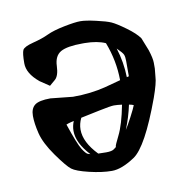

<svg xmlns="http://www.w3.org/2000/svg" viewBox="-59 -493 555 564"><g transform="rotate(-10 218.5 -210.5)"><path d="M293.9 -171.9C286.5 -133.5 277.7 -104.2 267.6 -84C258.8 -66.4 254.4 -56.3 254.4 -53.7C254.4 -53.1 254.6 -52.7 254.9 -52.7C254.2 -52.1 251.7 -50.1 247.3 -46.9C242.9 -43.6 235.1 -42 223.9 -42C212.6 -42 204.8 -42.2 200.2 -42.5C174.2 -69.5 161.1 -95.5 161.1 -120.6C161.1 -132.3 163.9 -143.7 169.4 -154.8C182.1 -157.4 200.4 -161.2 224.4 -166.3C248.3 -171.3 263.5 -173.8 270 -173.8C276.5 -173.8 284.5 -173.2 293.9 -171.9ZM210.4 -369.1H217.8C242.5 -368.8 262.9 -365.1 278.8 -357.9C293.1 -320.8 300.5 -282.7 300.8 -243.7C300.1 -243.3 284.8 -239.3 254.9 -231.4C224.9 -223.6 192.1 -219.7 156.2 -219.7L89.8 -226.6C67.1 -226.6 51.4 -223.2 43 -216.6C34.5 -209.9 30.3 -199.2 30.3 -184.6C30.3 -169.9 32.8 -152.3 37.8 -131.8C42.9 -111.3 54.7 -88.1 73.2 -62C91.8 -36 105.3 -19.7 113.8 -13.2C122.2 -6.7 139.1 -0.4 164.3 5.6C189.5 11.6 211.8 14.6 231.2 14.6C250.6 14.6 273.4 5.9 299.6 -11.5C325.8 -28.9 355.6 -83.5 389.2 -175.3C399.3 -203.6 404.5 -223.6 404.8 -235.4L407.2 -259.8V-276.9C407.2 -285.6 404.5 -298.7 398.9 -315.9L383.8 -354C376.3 -364.7 363.7 -376.5 345.9 -389.4C328.2 -402.3 314.8 -410.7 305.7 -414.8C296.5 -418.9 281.9 -423.2 261.7 -427.7C241.5 -432.3 226.2 -434.6 215.6 -434.6C205 -434.6 188.7 -432.4 166.7 -428C144.8 -423.6 127.6 -418.5 115.2 -412.6C102.9 -406.7 87.4 -401.4 68.8 -396.7C50.3 -392 39.6 -386.6 36.6 -380.6C33.7 -374.6 32.2 -361.5 32.2 -341.3C32.2 -321.1 43.6 -301.6 66.4 -282.7L66.9 -282.2L95.2 -263.2L111.3 -276.9C119.8 -283.7 124.3 -297.1 125 -317.1C125.7 -337.2 132.5 -350.8 145.5 -358.2C158.5 -365.5 180.2 -369.1 210.4 -369.1ZM292 -96.7C301.8 -121.1 309.1 -145 314 -168.5C320.5 -167.2 325 -165.9 327.6 -164.6C325.4 -158.4 320.1 -147.4 311.8 -131.6C303.5 -115.8 296.9 -104.2 292 -96.7ZM328.1 -296.4V-250.5L321.8 -249C321.1 -279 316.2 -308.3 307.1 -336.9C317.5 -326.8 323.6 -319.6 325.4 -315.2C327.2 -310.8 328.1 -304.5 328.1 -296.4ZM170.4 -46.9C166.5 -47.9 161.1 -53.9 154.1 -64.9C147.1 -76 136.7 -101.9 123 -142.6C126.6 -144.2 131 -145.7 136.2 -147L146 -149.4C142.1 -140 140.1 -130.4 140.1 -120.6C140.1 -96.5 152.5 -71.3 177.2 -44.9C176.6 -45.2 174.3 -45.9 170.4 -46.9Z"/></g></svg>

Font: Drukaatie burti
Style: Regular
Weight: 400
Version: Version 0.14.4